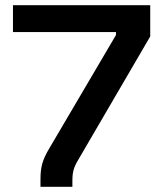

<svg xmlns="http://www.w3.org/2000/svg" viewBox="-20 -720 629 740"><path d="M136 -28V0H259V-22.5C259 -58.5 264.5 -76 283 -106.5L559 -579.5V-700H30V-596.5H427V-585L170.5 -149C143 -103 136 -75.5 136 -28Z"/></svg>

Font: MCL Standard Medium
Style: Regular
Weight: 500
Designer: Květoslav Bartoš
Foundry: Florian Karsten
Version: Version 1.001;Glyphs 3.2.3 (3260)